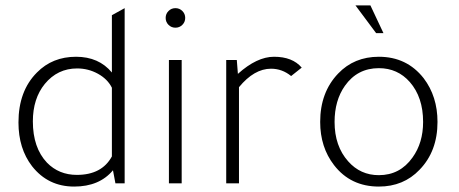

<svg xmlns="http://www.w3.org/2000/svg" viewBox="-20 -675 1689 707"><path d="M405 0 396 -48Q346 12 253 12Q157 12 98 -63Q48 -128 48 -224Q48 -340 116 -408Q173 -466 260 -466Q344 -466 392 -408V-619L439 -645V0ZM392 -99V-352Q376 -384 340.5 -403.5Q305 -423 264 -423Q192 -423 145 -366Q101 -312 101 -228Q101 -131 153 -76Q197 -31 263 -31Q355 -31 392 -99Z M649 -454V0H602V-454ZM590 -609Q590 -624 600.5 -634.5Q611 -645 626 -645Q641 -645 651.5 -634.5Q662 -624 662 -609Q662 -594 651.5 -583.5Q641 -573 626 -573Q611 -573 600.5 -583.5Q590 -594 590 -609Z M856 -403Q926 -466 989 -466Q1057 -466 1091 -426L1052 -395Q1019 -422 978 -422Q916 -422 860 -354V0H813V-454H852Z M1375 -466Q1478 -466 1540 -387Q1591 -320 1591 -226Q1591 -118 1525 -50Q1466 12 1375 12Q1271 12 1210 -67Q1159 -133 1159 -226Q1159 -335 1225 -404Q1284 -466 1375 -466ZM1375 -424Q1296 -424 1250 -359Q1212 -305 1212 -226Q1212 -137 1262 -81Q1307 -30 1375 -30Q1453 -30 1499 -95Q1538 -149 1538 -226Q1538 -317 1489 -373Q1444 -424 1375 -424ZM1365 -553 1289 -655H1344L1392 -553Z"/></svg>

Font: Tajawal Light
Style: Regular
Weight: 300
Designer: Boutros Fonts
Foundry: Created by Boutros International 2017
Version: Version 1.700